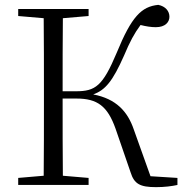

<svg xmlns="http://www.w3.org/2000/svg" viewBox="-20 -762 760 791"><path d="M518 -52C533 -4 557 9 623 9C658 9 688 5 711 0V-29L600 -36L531 -229C506 -302 459 -355 364 -373C414 -391 444 -427 491 -533C515 -590 533 -624 559 -659C583 -653 603 -650 622 -650C661 -650 678 -671 678 -693C678 -716 662 -736 632 -742C563 -735 522 -694 461 -545C403 -407 373 -386 293 -386H238C238 -493 238 -592 239 -687L345 -696V-725H55V-696L160 -687C161 -590 161 -490 161 -390V-335C161 -235 161 -136 160 -38L55 -29V0H345V-29L239 -38C238 -136 238 -235 238 -356H295C381 -356 423 -325 456 -232Z"/></svg>

Font: Noto Serif SC Light
Style: Regular
Weight: 300
Designer: Ryoko NISHIZUKA 西塚涼子 (kana & ideographs); Frank Grießhammer (Latin, Greek & Cyrillic); Wenlong ZHANG 张文龙 (bopomofo); San
Foundry: Adobe
Version: Version 2.001;hotconv 1.1.0;makeotfexe 2.6.0